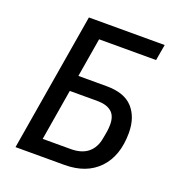

<svg xmlns="http://www.w3.org/2000/svg" viewBox="-127 -805 854 912"><g transform="rotate(20 300.0 -349.0)"><path d="M168 -698H551L537 -617H249L216 -420H359Q449 -420 491.5 -373Q534 -326 534 -247Q534 -131 471.5 -65.5Q409 0 298 0H51ZM301 -81Q356 -81 388 -107.5Q420 -134 428 -184L434 -217Q437 -236 437 -254Q437 -299 412 -319Q387 -339 342 -339H202L159 -81Z"/></g></svg>

Font: IBM Plex Mono Text
Style: Italic
Weight: 450
Italic angle: -9°
Monospace: yes
Designer: Mike Abbink, Paul van der Laan, Pieter van Rosmalen
Foundry: Bold Monday
Version: Version 2.1